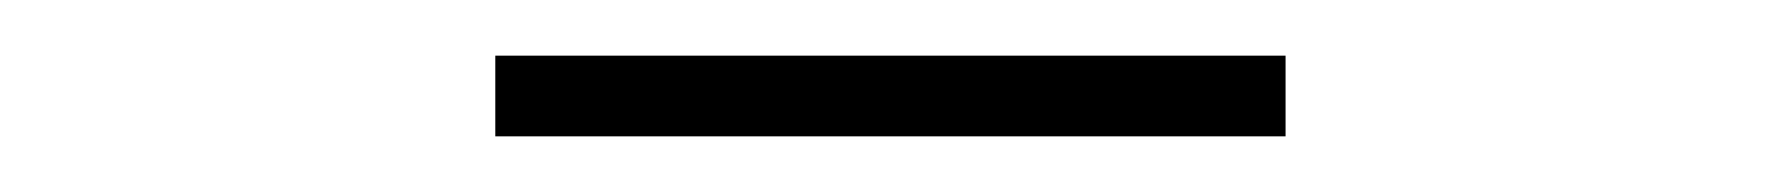

<svg xmlns="http://www.w3.org/2000/svg" viewBox="-20 -699 640 69"><path d="M442 -650V-679H158V-650Z"/></svg>

Font: Montserrat-Alt1 ExtLt
Style: Regular
Weight: 200
Designer: Differentunic
Foundry: Differentunic
Version: Version 7.222